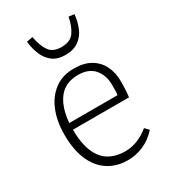

<svg xmlns="http://www.w3.org/2000/svg" viewBox="-188 -849 848 957"><g transform="rotate(-30 235.5 -371.0)"><path d="M262 14Q197 14 149 -17.5Q101 -49 75.5 -109Q50 -169 50 -254Q50 -331 74 -390Q98 -449 143.5 -483Q189 -517 255 -517Q312 -517 350 -495Q388 -473 407.5 -434Q427 -395 427 -344Q427 -323 426 -301Q425 -279 422 -255H99Q100 -174 121.5 -124.5Q143 -75 182 -53Q221 -31 271 -31Q309 -31 344 -45Q379 -59 410 -85L431 -63Q396 -24 352.5 -5Q309 14 262 14ZM100 -293H378Q380 -309 380 -322Q380 -335 380 -352Q380 -407 349 -443Q318 -479 257 -479Q210 -479 177 -458Q144 -437 124.5 -395Q105 -353 100 -293ZM254 -596Q211 -596 183 -616Q155 -636 140 -671Q125 -706 120 -749L155 -756Q166 -699 187.5 -669.5Q209 -640 257 -640Q308 -640 330.5 -672Q353 -704 362 -754L394 -750Q390 -709 375.5 -674Q361 -639 331 -617.5Q301 -596 254 -596Z"/></g></svg>

Font: Literata ExtraLight
Style: Regular
Weight: 250
Designer: Latin by Veronika Burian and Jose Scaglione. Greek by Irene Vlachou. Cyrillic by Vera Evstafieva.
Foundry: TypeTogether
Version: Version 3.103;gftools[0.9.29]